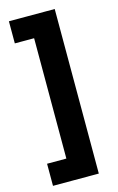

<svg xmlns="http://www.w3.org/2000/svg" viewBox="-125 -753 569 923"><g transform="rotate(-15 159.5 -291.5)"><path d="M247 118H115V-687H247ZM247 118H19V8H247ZM247 -591H19V-701H247Z"/></g></svg>

Font: Bricolage Grotesque 96pt ExtraBold
Style: Bold
Weight: 700
Version: Version 1.001;gftools[0.9.33.dev8+g029e19f]